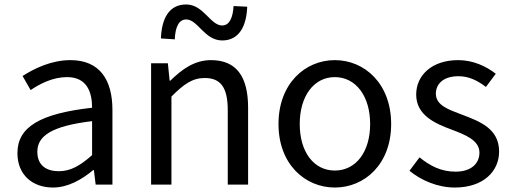

<svg xmlns="http://www.w3.org/2000/svg" viewBox="-20 -826 2289 859"><path d="M217 13C284 13 345 -22 397 -65H400L408 0H483V-334C483 -468 427 -557 295 -557C208 -557 131 -518 81 -486L117 -423C160 -452 217 -481 280 -481C369 -481 392 -414 392 -344C161 -318 58 -259 58 -141C58 -43 126 13 217 13ZM243 -60C189 -60 147 -85 147 -147C147 -217 209 -262 392 -284V-132C339 -85 296 -60 243 -60Z M656 0H747V-394C802 -449 840 -477 896 -477C968 -477 999 -434 999 -332V0H1090V-344C1090 -483 1038 -557 924 -557C850 -557 794 -516 742 -465H739L731 -543H656ZM974 -645C1051 -645 1083 -711 1086 -796L1025 -799C1022 -748 1007 -712 974 -712C921 -712 891 -806 813 -806C735 -806 703 -741 700 -654L762 -650C764 -704 780 -739 813 -739C865 -739 895 -645 974 -645Z M1478 13C1611 13 1730 -91 1730 -271C1730 -452 1611 -557 1478 -557C1345 -557 1226 -452 1226 -271C1226 -91 1345 13 1478 13ZM1478 -63C1384 -63 1321 -146 1321 -271C1321 -396 1384 -481 1478 -481C1572 -481 1636 -396 1636 -271C1636 -146 1572 -63 1478 -63Z M2015 13C2143 13 2213 -60 2213 -148C2213 -251 2126 -283 2047 -313C1986 -336 1930 -355 1930 -407C1930 -449 1962 -485 2031 -485C2079 -485 2117 -465 2154 -437L2198 -496C2156 -529 2097 -557 2030 -557C1912 -557 1842 -489 1842 -403C1842 -311 1925 -274 2001 -246C2061 -223 2125 -199 2125 -143C2125 -96 2090 -58 2018 -58C1953 -58 1904 -84 1857 -122L1812 -62C1864 -19 1938 13 2015 13Z"/></svg>

Font: Source Han Sans TC
Style: Regular
Weight: 400
Designer: Ryoko NISHIZUKA 西塚涼子 (kana, bopomofo & ideographs); Paul D. Hunt (Latin, Greek & Cyrillic); Sandoll Communications 산돌커뮤니
Foundry: Adobe
Version: Version 2.002;hotconv 1.0.116;makeotfexe 2.5.65601